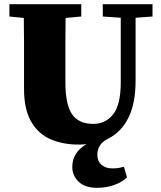

<svg xmlns="http://www.w3.org/2000/svg" viewBox="-20 -672 772 919"><path d="M472 -593V-652H710V-593L629 -587V-287Q629 -178 595 -109Q561 -40 497 -8Q468 7 457 26.5Q446 46 446 69Q446 99 465.5 116.5Q485 134 518 134Q538 134 550.5 131.5Q563 129 573 126L588 177Q563 201 525 214Q487 227 444 227Q386 227 356 197.5Q326 168 326 127Q326 91 343.5 64Q361 37 394 18Q385 19 375.5 19.5Q366 20 355 20Q281 20 222 -5.5Q163 -31 129 -90Q95 -149 95 -247V-356Q95 -413 95 -470.5Q95 -528 94 -586L25 -593V-652H369V-593L294 -586Q293 -529 293 -471.5Q293 -414 293 -356V-280Q293 -171 325 -125Q357 -79 426 -79Q486 -79 522 -125.5Q558 -172 558 -277V-587Z"/></svg>

Font: Source Serif Pro Black
Style: Regular
Weight: 900
Designer: Frank Grießhammer
Foundry: Adobe Systems Incorporated
Version: Version 3.001;hotconv 1.0.111;makeotfexe 2.5.65597